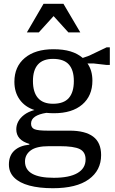

<svg xmlns="http://www.w3.org/2000/svg" viewBox="-20 -810 605 1014"><path d="M514 9Q514 90 449 137Q384 184 259 184Q187 184 135 170Q83 156 55 128Q27 100 27 59Q27 12 55.5 -14.5Q84 -41 135 -46V-50Q66 -70 66 -127Q66 -148 76 -167.5Q86 -187 107.5 -203.5Q129 -220 162 -229Q112 -245 84 -284Q56 -323 56 -378Q56 -458 111 -504Q166 -550 262 -550Q315 -550 352.5 -538.5Q390 -527 417 -504L451 -516L543 -560H560V-467H543L473 -475H442Q468 -438 468 -384Q468 -304 414.5 -258Q361 -212 265 -212Q255 -212 245 -212.5Q235 -213 225 -214Q186 -208 165 -194Q144 -180 144 -157Q144 -135 162.5 -127.5Q181 -120 232 -120H348Q430 -120 472 -88.5Q514 -57 514 9ZM294 -38H239Q172 -38 142 -15.5Q112 7 112 43Q112 129 264 129Q346 129 389 104Q432 79 432 32Q432 -7 401.5 -22.5Q371 -38 294 -38ZM154 -382Q154 -323 180.5 -292.5Q207 -262 260 -262Q317 -262 343.5 -292.5Q370 -323 370 -382Q370 -440 343.5 -469.5Q317 -499 260 -499Q207 -499 180.5 -469.5Q154 -440 154 -382ZM404 -639 315 -790H210L122 -639H185L263 -725L341 -639Z"/></svg>

Font: Domine Medium
Style: Regular
Weight: 500
Designer: Pablo Impallari, Rodrigo Fuenzalida, Brenda Gallo
Foundry: Pablo Impallari, Rodrigo Fuenzalida, Brenda Gallo
Version: Version 2.000